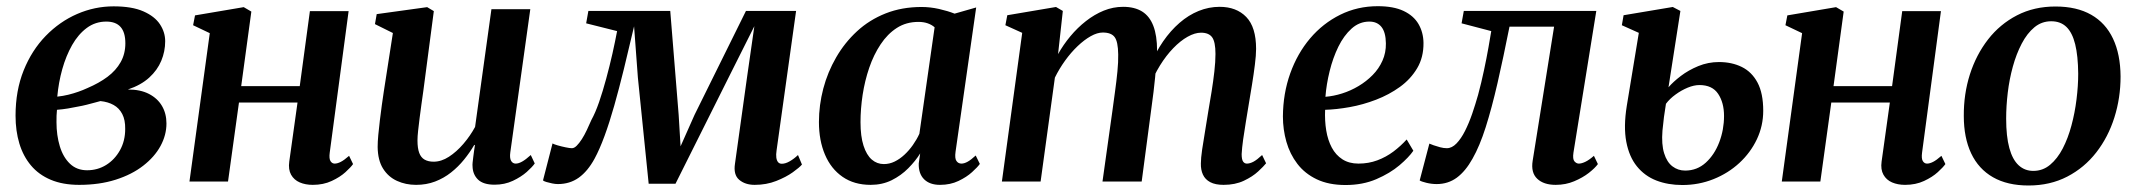

<svg xmlns="http://www.w3.org/2000/svg" viewBox="-20 -572 6734 605"><path d="M229.5 10.5Q178 10.5 140 -5.5Q102 -21.5 77.5 -50.8Q53 -80 41 -119.8Q29 -159.5 29 -207.5Q29 -286.5 54.5 -350Q80 -413.5 124 -458.8Q168 -504 223.2 -528Q278.5 -552 338 -552Q396 -552 431.8 -536.2Q467.5 -520.5 484 -495.5Q500.5 -470.5 500.5 -442Q500.5 -410 488.2 -380.5Q476 -351 450.2 -327.5Q424.5 -304 383 -290Q422.5 -290 449.5 -276Q476.5 -262 490.5 -238Q504.5 -214 504.5 -183Q504.5 -146.5 485.8 -112Q467 -77.5 431.2 -49.8Q395.5 -22 344.5 -5.8Q293.5 10.5 229.5 10.5ZM254.5 -35.5Q287.5 -35.5 314.5 -52.2Q341.5 -69 358 -98.5Q374.5 -128 374.5 -165.5Q375 -194 365.2 -212.8Q355.5 -231.5 338 -241.2Q320.5 -251 296.5 -253.5Q288 -251.5 276.8 -248.2Q265.5 -245 252.5 -241.8Q239.5 -238.5 225 -236Q210.5 -233 194.2 -230.2Q178 -227.5 159.5 -226Q158.5 -217 158.2 -207.2Q158 -197.5 158 -187Q158 -145.5 168.5 -111Q179 -76.5 200.5 -56Q222 -35.5 254.5 -35.5ZM160.5 -267.5Q179 -269.5 195.2 -273.5Q211.5 -277.5 226.5 -282.8Q241.5 -288 255.5 -294.5Q292 -310 318.8 -330Q345.5 -350 360.2 -376.2Q375 -402.5 375 -435.5Q375 -470 360 -487Q345 -504 315 -504Q280.5 -504 253.5 -484Q226.5 -464 207.2 -430Q188 -396 176.2 -354Q164.5 -312 160.5 -267.5Z M1019 -91Q1016.5 -72 1021.5 -64.2Q1026.5 -56.5 1034.5 -56.5Q1043 -56.5 1053.5 -61.8Q1064 -67 1080 -81L1092.5 -55Q1085.5 -45 1068.5 -29.5Q1051.5 -14 1025.2 -1.8Q999 10.5 965.5 10.5Q942.5 10.5 924.5 2.8Q906.5 -5 897.2 -21.5Q888 -38 891.5 -63L917.5 -249H733L698.5 0H577L641 -467.5L588.5 -492.5L594.5 -523.5L748 -549.5L772 -535.5L740 -300.5H924.5L956.5 -537H1078.5Z M1291 10.5Q1258.5 10.5 1231 -2Q1203.5 -14.5 1187 -40.8Q1170.5 -67 1170 -109Q1170 -125 1172 -146.8Q1174 -168.5 1177 -193Q1180 -217.5 1183.2 -241.2Q1186.5 -265 1189.5 -284.5L1218 -468L1161.5 -496L1167 -527.5L1326 -549.5L1347 -537L1314 -286Q1311 -266 1308 -243.5Q1305 -221 1302.2 -199.8Q1299.5 -178.5 1297.5 -160.2Q1295.5 -142 1295.5 -129.5Q1295.5 -105 1301 -90.2Q1306.5 -75.5 1318 -69Q1329.5 -62.5 1346.5 -62.5Q1370.5 -62.5 1394.5 -78Q1418.5 -93.5 1440 -118.5Q1461.5 -143.5 1477 -172L1528.5 -543H1651L1588 -92Q1585.5 -74 1590.5 -65.2Q1595.5 -56.5 1605 -56.5Q1614 -56.5 1625.2 -62.8Q1636.5 -69 1652.5 -83.5L1665 -57Q1657.5 -46 1639.8 -30.2Q1622 -14.5 1596 -2.2Q1570 10 1538.5 10Q1503 10 1486.2 -6.2Q1469.5 -22.5 1469 -48.5Q1468.5 -52 1469.2 -59.5Q1470 -67 1471.2 -76.8Q1472.5 -86.5 1473.8 -96.5Q1475 -106.5 1476.5 -114.5L1474.5 -115.5Q1460.5 -91.5 1442.2 -69Q1424 -46.5 1401.2 -28.5Q1378.5 -10.5 1351 0Q1323.5 10.5 1291 10.5Z M2358 10.5Q2328 10.5 2309.2 -5.5Q2290.5 -21.5 2296 -56.5L2334 -329L2357 -489.5L2280 -336L2108.5 7H2024L1990 -327.5L1978 -489Q1961.5 -418 1946 -355Q1930.5 -292 1915.5 -239Q1900.5 -186 1885 -143.8Q1869.5 -101.5 1853.5 -72Q1832 -32.5 1803.8 -12.2Q1775.5 8 1738 8Q1730 8 1720 6Q1710 4 1701.8 1.5Q1693.5 -1 1691 -3.5L1721 -120Q1725 -117.5 1737 -114Q1749 -110.5 1762.2 -107.8Q1775.5 -105 1782 -105Q1789.5 -105 1797.2 -112.8Q1805 -120.5 1813.2 -133.2Q1821.5 -146 1829 -162Q1836.5 -178 1843.5 -194Q1856 -216.5 1867.8 -250.5Q1879.5 -284.5 1890.2 -324.2Q1901 -364 1909.8 -403Q1918.5 -442 1924.5 -474L1827 -498.5L1834 -537.5H2092L2118.5 -210L2124.5 -111L2168.5 -210L2330.5 -537.5H2488.5L2427 -98Q2425 -85 2426.2 -75.5Q2427.5 -66 2431.8 -61Q2436 -56 2443.5 -56Q2455 -56 2468.5 -63.8Q2482 -71.5 2494.5 -83.5L2507 -53.5Q2499.5 -44.5 2478.2 -29.2Q2457 -14 2426 -1.8Q2395 10.5 2358 10.5Z M2991 -94Q2988 -73 2993.8 -64.8Q2999.5 -56.5 3009.5 -56.5Q3018.5 -56.5 3029.2 -62.5Q3040 -68.5 3054.5 -82L3067.5 -55.5Q3060.5 -45.5 3043.2 -29.8Q3026 -14 3000.2 -1.8Q2974.5 10.5 2942 10.5Q2909.5 10.5 2891.8 -7.2Q2874 -25 2875 -57L2879.5 -88.5Q2864.5 -64.5 2842 -41.8Q2819.5 -19 2789.8 -4.2Q2760 10.5 2723.5 10.5Q2671.5 10.5 2635 -14.8Q2598.5 -40 2579.5 -84.8Q2560.5 -129.5 2560.5 -187.5Q2560.5 -240.5 2574.2 -292.8Q2588 -345 2614.8 -391.2Q2641.5 -437.5 2680.5 -473.5Q2719.5 -509.5 2770.8 -529.8Q2822 -550 2884 -550Q2911 -550 2938.8 -543.8Q2966.5 -537.5 2988 -529L3056 -548.5ZM2925 -486Q2916 -494 2903.2 -498.5Q2890.5 -503 2874 -503Q2835.5 -503 2806 -484Q2776.5 -465 2754.8 -432.2Q2733 -399.5 2719 -358.5Q2705 -317.5 2698.2 -273.2Q2691.5 -229 2691.5 -187Q2691.5 -142.5 2701 -113Q2710.5 -83.5 2727 -69.2Q2743.5 -55 2765 -55Q2783 -55 2799.2 -63Q2815.5 -71 2830 -84.5Q2844.5 -98 2856.5 -115Q2868.5 -132 2877 -150.5Z M3329 -537.5 3314 -401.5Q3330.5 -431 3352.8 -457.8Q3375 -484.5 3401.8 -505.5Q3428.5 -526.5 3458 -538.5Q3487.5 -550.5 3519 -550.5Q3555 -550.5 3578.8 -535.8Q3602.5 -521 3614.2 -490.5Q3626 -460 3626 -412.5Q3626 -406 3625.2 -396.5Q3624.5 -387 3623.5 -376.2Q3622.5 -365.5 3621 -354.5L3604.5 -365Q3621.5 -407.5 3645 -441.5Q3668.5 -475.5 3696.8 -500Q3725 -524.5 3757 -537.5Q3789 -550.5 3823 -550.5Q3876 -550.5 3907 -518.5Q3938 -486.5 3938 -418Q3938 -398 3934.2 -368.2Q3930.5 -338.5 3925.2 -305.8Q3920 -273 3915 -244Q3910.5 -217.5 3905.8 -188.2Q3901 -159 3897.2 -132.5Q3893.5 -106 3892.5 -86.5Q3892.5 -69.5 3897 -63Q3901.5 -56.5 3909 -56.5Q3918.5 -56.5 3929.8 -62.5Q3941 -68.5 3957 -83.5L3969.5 -57.5Q3962 -48 3944.5 -31.8Q3927 -15.5 3899.5 -2.5Q3872 10.5 3835.5 10.5Q3809.5 10.5 3793.5 2Q3777.5 -6.5 3770.5 -21.8Q3763.5 -37 3764 -57Q3764 -73 3768 -100.8Q3772 -128.5 3777.5 -160.2Q3783 -192 3787.5 -222Q3792.5 -251 3797.8 -283.5Q3803 -316 3806.5 -346.8Q3810 -377.5 3810 -402Q3810 -440 3799.5 -454.5Q3789 -469 3764.5 -469Q3745 -469 3722.2 -456.2Q3699.5 -443.5 3677 -420.2Q3654.5 -397 3635 -365.5Q3615.5 -334 3602 -297L3623 -371.5Q3622 -350.5 3619.8 -327.8Q3617.5 -305 3614.8 -282.2Q3612 -259.5 3609 -238L3577.5 0H3454L3485 -221Q3489 -251 3493.5 -283.5Q3498 -316 3501 -346.5Q3504 -377 3503.5 -400.5Q3503 -441 3492.2 -455.2Q3481.5 -469.5 3455 -469.5Q3437.5 -469.5 3417 -458Q3396.5 -446.5 3375.5 -426.5Q3354.5 -406.5 3336 -380.8Q3317.5 -355 3304 -327.5L3259 0H3137L3201 -468.5L3148 -492.5L3154 -524L3307.5 -550Z M4433.5 -97Q4419.5 -76.5 4389.8 -51.2Q4360 -26 4317 -7.5Q4274 11 4220 11Q4167 11 4129.2 -7Q4091.5 -25 4068 -55.8Q4044.5 -86.5 4033.5 -125.2Q4022.5 -164 4022.5 -205Q4023 -277.5 4045.5 -340.5Q4068 -403.5 4108.2 -451Q4148.5 -498.5 4203 -525.5Q4257.5 -552.5 4321.5 -552.5Q4371 -552.5 4402.8 -537.5Q4434.5 -522.5 4449.8 -496.2Q4465 -470 4465.5 -437Q4466 -391.5 4445.5 -357Q4425 -322.5 4391 -298Q4357 -273.5 4316 -257.8Q4275 -242 4233 -234.5Q4191 -227 4155.5 -226Q4154 -191.5 4159 -161Q4164 -130.5 4176.5 -107Q4189 -83.5 4210 -70Q4231 -56.5 4260.5 -56.5Q4292.5 -56.5 4320 -66.8Q4347.5 -77 4370.8 -94.5Q4394 -112 4412.5 -132.5ZM4295 -504Q4263.5 -504 4239 -482Q4214.5 -460 4197.2 -424.8Q4180 -389.5 4169.8 -348Q4159.5 -306.5 4156.5 -267Q4182 -269 4209 -277.5Q4236 -286 4260.8 -300.8Q4285.5 -315.5 4305.2 -335.5Q4325 -355.5 4336.2 -380.8Q4347.5 -406 4347 -435.5Q4346.5 -470.5 4333 -487.2Q4319.5 -504 4295 -504Z M4938 -91Q4935 -70.5 4941.2 -63.5Q4947.5 -56.5 4955 -56.5Q4963.5 -56.5 4975.2 -62Q4987 -67.5 5002.5 -81L5015 -55Q5006 -42.5 4986.5 -27.2Q4967 -12 4940.2 -0.8Q4913.5 10.5 4882 10.5Q4844 10.5 4823.8 -8.8Q4803.5 -28 4809.5 -65.5L4877 -488H4736.5Q4717 -390 4698.8 -310.5Q4680.5 -231 4661.5 -171.2Q4642.5 -111.5 4620 -72Q4598 -32.5 4570.5 -12.2Q4543 8 4507 8Q4491 8 4474.5 4Q4458 0 4453.5 -3.5L4484 -119.5Q4488.5 -117.5 4497.5 -114.2Q4506.5 -111 4517.8 -108Q4529 -105 4539 -105Q4555 -105 4569.5 -120Q4584 -135 4596.2 -159.2Q4608.5 -183.5 4618.8 -213.2Q4629 -243 4637.5 -273Q4648 -312 4656.2 -351Q4664.5 -390 4670.2 -422.5Q4676 -455 4679 -474L4585.5 -498.5L4592.5 -537.5H5010Z M5281 11Q5236 11 5199.2 -3.2Q5162.5 -17.5 5138 -47.8Q5113.5 -78 5104.5 -125.2Q5095.5 -172.5 5106 -238L5144 -468.5L5090.5 -492.5L5096 -524L5251 -550L5275 -537.5L5237.5 -297Q5252 -314 5276.2 -332.5Q5300.5 -351 5331.5 -363.8Q5362.5 -376.5 5396.5 -376.5Q5437 -376.5 5468.5 -361Q5500 -345.5 5518 -311.8Q5536 -278 5536 -223Q5536 -175.5 5516 -133.2Q5496 -91 5460.8 -58.5Q5425.5 -26 5379.2 -7.5Q5333 11 5281 11ZM5290 -34.5Q5327.5 -34.5 5355 -59.5Q5382.5 -84.5 5397.5 -124Q5412.5 -163.5 5412.5 -206.5Q5412.5 -248.5 5394 -276.2Q5375.5 -304 5335 -304Q5318 -304 5298 -295.8Q5278 -287.5 5259.8 -274.2Q5241.5 -261 5229.5 -245Q5226 -224.5 5223.2 -203.2Q5220.5 -182 5218.5 -160.5Q5215 -117 5223.8 -89Q5232.5 -61 5250 -47.8Q5267.5 -34.5 5290 -34.5Z M6036.5 -91Q6034 -72 6039 -64.2Q6044 -56.5 6052 -56.5Q6060.5 -56.5 6071 -61.8Q6081.5 -67 6097.5 -81L6110 -55Q6103 -45 6086 -29.5Q6069 -14 6042.8 -1.8Q6016.5 10.5 5983 10.5Q5960 10.5 5942 2.8Q5924 -5 5914.8 -21.5Q5905.5 -38 5909 -63L5935 -249H5750.5L5716 0H5594.5L5658.5 -467.5L5606 -492.5L5612 -523.5L5765.5 -549.5L5789.5 -535.5L5757.5 -300.5H5942L5974 -537H6096Z M6457 -551.5Q6524 -551.5 6569.5 -525.5Q6615 -499.5 6638.2 -450.2Q6661.5 -401 6662 -331Q6662 -263.5 6642.5 -201.8Q6623 -140 6585.5 -91.8Q6548 -43.5 6494 -15.5Q6440 12.5 6372 12.5Q6305.5 12.5 6260 -13.5Q6214.5 -39.5 6191.2 -88.8Q6168 -138 6168 -206.5Q6167.5 -275.5 6187.2 -337.5Q6207 -399.5 6244.5 -447.8Q6282 -496 6335.8 -523.8Q6389.5 -551.5 6457 -551.5ZM6443.5 -505Q6413.5 -505 6390.5 -486Q6367.5 -467 6350.5 -434.5Q6333.5 -402 6322.5 -362Q6311.5 -322 6306.5 -279.8Q6301.5 -237.5 6301.5 -198.5Q6301.5 -142 6311.5 -105.5Q6321.5 -69 6340.8 -51.2Q6360 -33.5 6387 -33.5Q6417 -33.5 6440 -52.8Q6463 -72 6479.8 -104.2Q6496.5 -136.5 6507.2 -176.5Q6518 -216.5 6523.2 -259Q6528.5 -301.5 6528.5 -340Q6528 -396 6519 -432.5Q6510 -469 6491.5 -487Q6473 -505 6443.5 -505Z"/></svg>

Font: Merriweather 60pt SemiBold
Style: Italic
Weight: 600
Italic angle: -7.8°
Version: Version 2.101